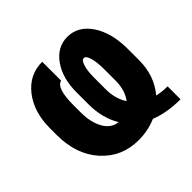

<svg xmlns="http://www.w3.org/2000/svg" viewBox="-139 -688 851 851"><g transform="rotate(-45 286.0 -262.5)"><path d="M541 13.2Q457 13.2 393.1 -12.2Q340.8 10.3 282.2 10.3Q177.2 10.3 109.1 -64.9Q41 -140.1 41 -262.7V-306.2Q41 -406.7 92.3 -472.4Q143.6 -538.1 225.1 -538.1V-419.4Q187 -411.6 187 -304.2V-257.8Q187 -196.3 210.4 -154.8Q233.9 -113.3 275.4 -109.4Q236.8 -172.9 236.8 -259.8V-335Q236.8 -423.8 277.6 -480.7Q318.4 -537.6 381.8 -537.6Q448.7 -537.6 491.2 -474.4Q533.7 -411.1 533.7 -308.6V-239.7Q533.7 -142.6 476.6 -75.2Q505.9 -67.9 541 -67.9ZM337.9 -252Q337.9 -193.8 366.2 -149.9Q395 -188 396 -244.6V-321.3Q396 -363.3 388.2 -391.4Q380.4 -419.4 366.7 -419.4Q354 -419.4 345.9 -393.1Q337.9 -366.7 337.9 -328.6Z"/></g></svg>

Font: Roboto Condensed
Style: Bold
Weight: 700
Designer: Google
Version: Version 2.134; 2016